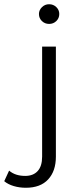

<svg xmlns="http://www.w3.org/2000/svg" viewBox="-104 -704 376 907"><path d="M-84 152 -61 102Q-32 127 15 127Q53 127 74 104Q95 81 95 36V-484H160V36Q160 104 123.5 143.5Q87 183 18 183Q-12 183 -39 175Q-66 167 -84 152ZM80 -638Q80 -656 94 -670Q108 -684 128 -684Q148 -684 162 -670.5Q176 -657 176 -638Q176 -618 162 -604.5Q148 -591 128 -591Q108 -591 94 -604.5Q80 -618 80 -638Z"/></svg>

Font: Montserrat Ace
Style: Regular
Weight: 400
Designer: Julieta Ulanovsky
Foundry: Julieta Ulanovsky
Version: Version 1